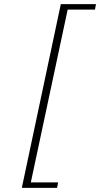

<svg xmlns="http://www.w3.org/2000/svg" viewBox="-20 -780 540 922"><path d="M87 122V121H85L272 -760H441L436 -734H305L128 96H259L254 122Z"/></svg>

Font: Xanh Mono
Style: Italic
Weight: 400
Italic angle: -12°
Monospace: yes
Designer: Lam Bao, Duy Dao
Foundry: Yellow Type Foundry
Version: Version 3.101; ttfautohint (v1.8.3)